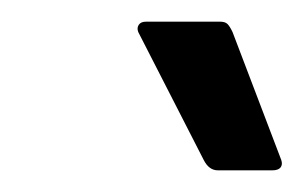

<svg xmlns="http://www.w3.org/2000/svg" viewBox="-20 -715 283 179"><path d="M183.1 -556.2Q174.8 -556.2 169.9 -565.9L108.9 -685.1Q107.4 -689 109.4 -691.9Q111.3 -694.8 116.2 -694.8H185.1Q189.9 -694.8 192.1 -692.6Q194.3 -690.4 196.8 -685.1L242.2 -565.9Q243.7 -561.5 241.5 -558.8Q239.3 -556.2 233.9 -556.2Z"/></svg>

Font: Sofia Sans
Style: Italic
Weight: 400
Italic angle: -9°
Designer: Botio Nikoltchev, Ani Petrova
Foundry: lettersoup
Version: Version 4.100